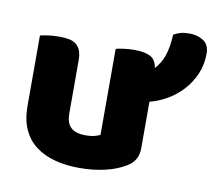

<svg xmlns="http://www.w3.org/2000/svg" viewBox="-70 -672 863 769"><g transform="rotate(10 361.0 -287.5)"><path d="M52 -479Q62 -482 83.5 -485Q105 -488 128 -488Q150 -488 167.5 -485Q185 -482 197 -473Q209 -464 215.5 -448.5Q222 -433 222 -408V-193Q222 -152 242 -134.5Q262 -117 300 -117Q323 -117 337.5 -121Q352 -125 360 -129V-479Q370 -482 391.5 -485Q413 -488 436 -488Q474 -488 498 -477Q522 -466 528 -431Q550 -454 562 -487.5Q574 -521 577 -575Q591 -583 605.5 -587Q620 -591 641 -591Q673 -591 697.5 -575.5Q722 -560 722 -523Q722 -478 705.5 -440Q689 -402 662 -372.5Q635 -343 600.5 -323Q566 -303 530 -294V-104Q530 -54 488 -29Q453 -7 404.5 4.5Q356 16 299 16Q245 16 199.5 4Q154 -8 121 -33Q88 -58 70 -97.5Q52 -137 52 -193Z"/></g></svg>

Font: Baloo Paaji
Style: Regular
Weight: 400
Designer: Shuchita Grover and Ek Type
Foundry: Ek Type
Version: Version 1.443;PS 1.000;hotconv 16.6.51;makeotf.lib2.5.65220;